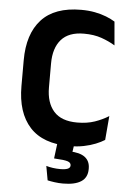

<svg xmlns="http://www.w3.org/2000/svg" viewBox="-58 -695 631 935"><g transform="rotate(5 258.0 -227.0)"><path d="M301.5 13.5Q171.5 13.5 107.2 -57Q43 -127.5 43 -257.5V-383.5Q43 -512.5 107.2 -582.5Q171.5 -652.5 301 -652.5Q338 -652.5 368.5 -646.5Q399 -640.5 423.8 -630.8Q448.5 -621 467 -609.5L477 -494Q447.5 -512 410.5 -525Q373.5 -538 324 -538Q250 -538 213.5 -496.5Q177 -455 177 -379.5V-262.5Q177 -187.5 214 -145.8Q251 -104 328.5 -104Q377 -104 414.5 -117Q452 -130 482 -149L472 -31.5Q454 -20 428.5 -9.8Q403 0.5 371.2 7Q339.5 13.5 301.5 13.5ZM243.5 -11.5H326L314 70L263 40Q273 39 282.8 38.8Q292.5 38.5 302 39Q354.5 40 379.5 59Q404.5 78 404.5 114V117Q404.5 158.5 374.2 178.2Q344 198 286 198Q264.5 198 244.8 195.2Q225 192.5 210 189L197.5 119.5Q212.5 124 230.2 126.5Q248 129 266 129Q290.5 129 302.8 123.8Q315 118.5 315 107.5V106.5Q315 93.5 298.8 88Q282.5 82.5 238.5 80.5Q235 80 233.8 80Q232.5 80 232 80Z"/></g></svg>

Font: Anek Devanagari Medium SemiBold
Style: Regular
Weight: 600
Version: Version 1.003